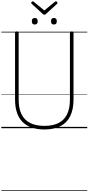

<svg xmlns="http://www.w3.org/2000/svg" viewBox="-20 -1925 1330 2883"><path d="M647 19Q538 19 455.5 -9.5Q373 -38 317.5 -94.5Q262 -151 234 -235.5Q206 -320 206 -432V-1434Q206 -1444 212 -1448.5Q218 -1453 232 -1453Q247 -1453 253.5 -1448.5Q260 -1444 260 -1434V-430Q260 -298 303 -210Q346 -122 432.5 -78.5Q519 -35 647 -35Q775 -35 860 -78.5Q945 -122 987.5 -210Q1030 -298 1030 -430V-1434Q1030 -1444 1036 -1448.5Q1042 -1453 1056 -1453Q1084 -1453 1084 -1434V-432Q1084 -283 1035 -182.5Q986 -82 888.5 -31.5Q791 19 647 19ZM502 -1557Q480 -1557 469 -1568.5Q458 -1580 458 -1606Q458 -1631 469 -1643Q480 -1655 502 -1655Q524 -1655 535 -1643Q546 -1631 546 -1606Q546 -1580 535 -1568.5Q524 -1557 502 -1557ZM789 -1557Q767 -1557 756.5 -1568.5Q746 -1580 746 -1606Q746 -1631 756.5 -1643Q767 -1655 789 -1655Q811 -1655 822 -1643Q833 -1631 833 -1606Q833 -1581 822 -1569Q811 -1557 789 -1557ZM820 -1905Q827 -1905 834.5 -1897.5Q842 -1890 842 -1881Q842 -1878 841.5 -1875Q841 -1872 837 -1868L671 -1716Q665 -1711 660 -1707.5Q655 -1704 646 -1704Q637 -1704 632 -1707.5Q627 -1711 621 -1717L454 -1869Q451 -1873 450 -1876.5Q449 -1880 449 -1882Q449 -1891 456.5 -1898Q464 -1905 472 -1905Q477 -1905 480.5 -1902.5Q484 -1900 488 -1897L646 -1768L803 -1897Q808 -1900 811.5 -1902.5Q815 -1905 820 -1905ZM0 928H1290V938H0ZM0 -20H1290V0H0ZM0 -505H1290V-500H0ZM0 -1448H1290V-1438H0Z"/></svg>

Font: Playwrite ID Guides
Style: Regular
Weight: 400
Designer: Veronika Burian, José Scaglione
Foundry: TypeTogether
Version: Version 1.003